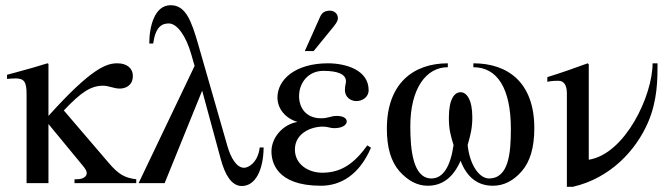

<svg xmlns="http://www.w3.org/2000/svg" viewBox="-20 -703 2556 737"><path d="M503 0V-15C458 -20 434 -35 398 -77L225 -279C292 -350 329 -374 376 -374C397 -374 417 -363 440 -363C461 -363 490 -374 490 -412C490 -439 469 -460 431 -460C391 -460 335 -446 166 -258V-458L162 -460C123 -448 97 -440 37 -424L7 -416V-400C20 -401 29 -402 39 -402C73 -402 82 -389 82 -341V0H166V-227L297 -68C307 -56 313 -47 313 -39C313 -25 299 -15 275 -15H266V0Z M977 -137C970 -79 934 -59 917 -59C888 -59 866 -97 853 -142L741 -532C714 -626 692 -683 635 -683C573 -683 553 -601 553 -536H568C577 -600 601 -613 628 -613C660 -613 694 -565 714 -495L727 -450L512 0H612L756 -355L828 -90C844 -32 869 11 908 11C962 11 991 -53 992 -137Z M1150 -507H1184L1250 -588C1266 -607 1277 -621 1277 -633C1277 -653 1260 -662 1247 -662C1226 -662 1216 -654 1209 -639ZM1390 -145C1341 -77 1291 -40 1217 -40C1165 -40 1112 -71 1112 -129C1112 -192 1175 -217 1219 -217C1240 -217 1246 -211 1263 -211C1295 -211 1311 -224 1311 -237C1311 -248 1299 -258 1273 -258C1248 -258 1242 -249 1212 -249C1156 -249 1128 -288 1128 -334C1128 -386 1164 -431 1221 -431C1277 -431 1308 -418 1308 -391C1308 -381 1304 -376 1304 -357C1304 -332 1324 -315 1348 -315C1370 -315 1395 -329 1395 -357C1395 -435 1306 -460 1239 -460C1113 -460 1045 -397 1045 -329C1045 -287 1074 -249 1122 -235C1067 -226 1022 -176 1022 -122C1022 -83 1039 10 1212 10C1287 10 1359 -31 1404 -136Z M1797 -445C1890 -445 1941 -362 1941 -208C1941 -116 1933 -18 1857 -18C1822 -18 1784 -65 1775 -146C1787 -188 1793 -213 1793 -253C1793 -321 1771 -349 1748 -349C1725 -349 1703 -324 1703 -251C1703 -208 1709 -185 1721 -146C1709 -64 1681 -18 1636 -18C1566 -18 1555 -126 1555 -218C1555 -364 1616 -445 1699 -445V-460C1568 -460 1465 -384 1465 -209C1465 -138 1480 -84 1513 -46C1546 -9 1582 10 1622 10C1678 10 1720 -22 1748 -86C1772 -22 1814 10 1872 10C1914 10 1951 -9 1983 -46C2015 -83 2031 -137 2031 -211C2031 -386 1930 -460 1797 -460Z M2485 -460C2485 -336 2380 -113 2241 -90H2240V-456L2236 -460C2184 -441 2133 -423 2081 -407V-389C2098 -393 2116 -393 2123 -393C2145 -393 2156 -376 2156 -344V14H2179C2323 -19 2421 -126 2467 -232C2504 -317 2504 -399 2504 -460Z"/></svg>

Font: STIX Math
Style: Regular
Weight: 400
Designer: MicroPress Inc., with final additions and corrections provided by Coen Hoffman, Elsevier (retired)
Version: Version 1.1.0